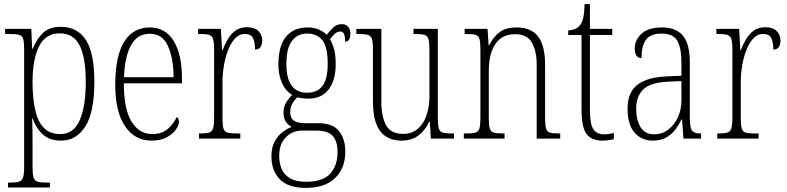

<svg xmlns="http://www.w3.org/2000/svg" viewBox="-20 -677 3845 938"><path d="M19 239V215H30Q58 215 72.5 210.5Q87 206 92.5 190Q98 174 98 139V-438Q98 -472 93 -487.5Q88 -503 72.5 -507Q57 -511 25 -511H5V-536H133L137 -439H140Q158 -485 189.5 -515.5Q221 -546 276 -546Q358 -546 399.5 -482Q441 -418 441 -277Q441 -129 397 -59.5Q353 10 278 10Q223 10 190 -19.5Q157 -49 139 -99H137Q138 -81 138.5 -51Q139 -21 139 18V140Q139 175 144 190.5Q149 206 163.5 210.5Q178 215 205 215H224V239ZM275 -22Q340 -22 369.5 -90Q399 -158 399 -277Q399 -396 369 -455Q339 -514 272 -514Q202 -514 170.5 -450Q139 -386 139 -276Q139 -199 151.5 -141.5Q164 -84 193.5 -53Q223 -22 275 -22Z M720 10Q638 10 590.5 -61Q543 -132 543 -262Q543 -404 587 -473.5Q631 -543 712 -543Q788 -543 828.5 -477Q869 -411 869 -294V-270H585Q585 -144 622.5 -83Q660 -22 724 -22Q771 -22 800 -47.5Q829 -73 843 -105Q854 -99 854 -82Q854 -65 839 -43.5Q824 -22 794 -6Q764 10 720 10ZM828 -300Q827 -395 800 -453.5Q773 -512 712 -512Q650 -512 619.5 -455Q589 -398 586 -300Z M952 0V-25H958Q986 -25 1000.5 -29Q1015 -33 1020.5 -49Q1026 -65 1026 -100V-438Q1026 -472 1020.5 -487.5Q1015 -503 1000 -507Q985 -511 954 -511H948V-536H1059L1065 -431H1067Q1077 -458 1092 -484Q1107 -510 1129.5 -527Q1152 -544 1187 -544Q1224 -544 1242.5 -525.5Q1261 -507 1261 -479Q1261 -460 1253 -447.5Q1245 -435 1226 -435Q1226 -469 1216.5 -490Q1207 -511 1175 -511Q1149 -511 1129 -490Q1109 -469 1095 -434Q1081 -399 1074 -357.5Q1067 -316 1067 -276V-99Q1067 -64 1072 -48.5Q1077 -33 1092 -29Q1107 -25 1135 -25H1154V0Z M1474 241Q1388 241 1347 199Q1306 157 1306 87Q1306 44 1321.5 15Q1337 -14 1360 -31.5Q1383 -49 1405 -57Q1389 -65 1377 -81.5Q1365 -98 1365 -128Q1365 -155 1378.5 -177Q1392 -199 1408 -213Q1376 -231 1358 -271Q1340 -311 1340 -361Q1340 -452 1377 -497.5Q1414 -543 1484 -543Q1514 -543 1538 -532.5Q1562 -522 1576 -507Q1589 -523 1606.5 -541Q1624 -559 1650 -559Q1671 -559 1681.5 -545.5Q1692 -532 1692 -513Q1692 -495 1685.5 -484Q1679 -473 1666 -473Q1666 -498 1661 -510.5Q1656 -523 1642 -523Q1629 -523 1618 -514Q1607 -505 1592 -485Q1604 -466 1612 -437.5Q1620 -409 1620 -363Q1620 -286 1586 -240.5Q1552 -195 1484 -195Q1473 -195 1456.5 -197Q1440 -199 1432 -202Q1419 -189 1408.5 -171.5Q1398 -154 1398 -128Q1398 -99 1417 -87Q1436 -75 1469 -75H1536Q1606 -75 1636.5 -36.5Q1667 2 1667 64Q1667 144 1617.5 192.5Q1568 241 1474 241ZM1481 -224Q1531 -224 1556 -258Q1581 -292 1581 -365Q1581 -446 1555.5 -479.5Q1530 -513 1480 -513Q1434 -513 1406.5 -477.5Q1379 -442 1379 -364Q1379 -224 1481 -224ZM1476 211Q1558 211 1593.5 171Q1629 131 1629 67Q1629 13 1605.5 -13Q1582 -39 1526 -39H1455Q1408 -39 1376 -6Q1344 27 1344 85Q1344 120 1356 148.5Q1368 177 1397 194Q1426 211 1476 211Z M1941 10Q1874 10 1838 -35.5Q1802 -81 1802 -184V-439Q1802 -473 1796.5 -488Q1791 -503 1776 -507Q1761 -511 1730 -511H1721V-536H1843V-184Q1843 -106 1866.5 -64.5Q1890 -23 1949 -23Q1993 -23 2021.5 -48Q2050 -73 2064 -114.5Q2078 -156 2078 -205V-429Q2078 -467 2073.5 -484.5Q2069 -502 2054 -506.5Q2039 -511 2007 -511H2000V-536H2119V-101Q2119 -65 2124 -49Q2129 -33 2144 -29Q2159 -25 2188 -25H2198V0H2085L2080 -81H2076Q2057 -40 2024 -15Q1991 10 1941 10Z M2246 0V-25H2258Q2287 -25 2302 -29Q2317 -33 2322 -49Q2327 -65 2327 -99V-438Q2327 -472 2322 -487.5Q2317 -503 2302.5 -507Q2288 -511 2260 -511H2250V-536H2362L2367 -456H2370Q2392 -500 2423 -521.5Q2454 -543 2503 -543Q2575 -543 2609 -498.5Q2643 -454 2643 -359V-99Q2643 -65 2648 -49Q2653 -33 2667 -29Q2681 -25 2710 -25H2717V0H2602V-361Q2602 -428 2578.5 -469Q2555 -510 2497 -510Q2433 -510 2400.5 -462.5Q2368 -415 2368 -331V-98Q2368 -64 2373 -48.5Q2378 -33 2393 -29Q2408 -25 2437 -25H2445V0Z M2924 10Q2869 10 2845 -23Q2821 -56 2821 -142V-506H2756V-528Q2795 -531 2813 -553Q2825 -568 2830 -593Q2835 -618 2836 -657H2862V-536H2971V-506H2862V-139Q2862 -71 2878.5 -46Q2895 -21 2929 -21Q2943 -21 2954 -22.5Q2965 -24 2979 -27V3Q2966 6 2951.5 8Q2937 10 2924 10Z M3169 10Q3115 10 3080.5 -28.5Q3046 -67 3046 -147Q3046 -225 3093.5 -262.5Q3141 -300 3240 -304L3309 -307V-371Q3309 -442 3289 -477.5Q3269 -513 3212 -513Q3158 -513 3136 -483Q3114 -453 3114 -393Q3081 -393 3081 -441Q3081 -482 3114.5 -512.5Q3148 -543 3214 -543Q3283 -543 3316.5 -502.5Q3350 -462 3350 -372V-107Q3350 -54 3360.5 -39.5Q3371 -25 3402 -25H3405V0H3319L3312 -93H3309Q3296 -66 3278 -42.5Q3260 -19 3233.5 -4.5Q3207 10 3169 10ZM3176 -21Q3215 -21 3245 -44Q3275 -67 3292 -104.5Q3309 -142 3309 -186V-281L3244 -278Q3157 -274 3122.5 -240Q3088 -206 3088 -145Q3088 -92 3109 -56.5Q3130 -21 3176 -21Z M3484 0V-25H3490Q3518 -25 3532.5 -29Q3547 -33 3552.5 -49Q3558 -65 3558 -100V-438Q3558 -472 3552.5 -487.5Q3547 -503 3532 -507Q3517 -511 3486 -511H3480V-536H3591L3597 -431H3599Q3609 -458 3624 -484Q3639 -510 3661.5 -527Q3684 -544 3719 -544Q3756 -544 3774.5 -525.5Q3793 -507 3793 -479Q3793 -460 3785 -447.5Q3777 -435 3758 -435Q3758 -469 3748.5 -490Q3739 -511 3707 -511Q3681 -511 3661 -490Q3641 -469 3627 -434Q3613 -399 3606 -357.5Q3599 -316 3599 -276V-99Q3599 -64 3604 -48.5Q3609 -33 3624 -29Q3639 -25 3667 -25H3686V0Z"/></svg>

Font: Noto Serif Tamil Condensed ExtraLight
Style: Regular
Weight: 200
Width: 3
Designer: Indian Type Foundry, Tom Grace, and the Monotype Design Team
Foundry: Monotype Imaging Inc.
Version: Version 2.004; ttfautohint (v1.8.4.7-5d5b)